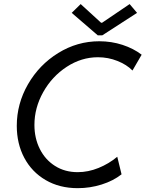

<svg xmlns="http://www.w3.org/2000/svg" viewBox="-20 -934 729 961"><path d="M64 -304.2Q64 -414.6 120.1 -512.2Q176.3 -609.9 271.5 -668.7Q366.7 -727.5 477.1 -727.5Q537.6 -727.5 593 -709.5Q648.4 -691.4 689 -660.2L643.1 -581.1Q614.3 -610.4 567.9 -628.9Q521.5 -647.5 470.2 -647.5Q387.2 -647.5 313.7 -599.4Q240.2 -551.3 196.3 -472.9Q152.3 -394.5 152.3 -308.6Q152.3 -242.2 179.4 -188.2Q206.5 -134.3 255.6 -103.3Q304.7 -72.3 368.7 -72.3Q421.4 -72.3 473.1 -93.3Q524.9 -114.3 566.9 -149.4L588.4 -61.5Q546.9 -28.8 488.8 -10.5Q430.7 7.8 369.1 7.8Q277.8 7.8 208.5 -32.7Q139.2 -73.2 101.6 -144Q64 -214.8 64 -304.2ZM338.9 -869.6 383.8 -913.6 485.8 -820.3H491.2L628.9 -913.6L666 -869.6L492.2 -757.3H469.2Z"/></svg>

Font: Reddit Sans Chocolate
Style: Italic
Weight: 400
Italic angle: -11.25°
Designer: Stephen Hutchings
Version: Version 1.013